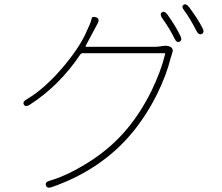

<svg xmlns="http://www.w3.org/2000/svg" viewBox="-20 -832 1040 899"><path d="M223 44Q200 52 195 36Q190 20 213 14Q300 -11 405 -79Q504 -143 577 -231Q640 -307 689 -406Q734 -499 753 -578Q754 -583 749 -583H368Q360 -583 356 -577Q259 -432 120 -342Q100 -329 92 -342Q84 -355 105 -367Q194 -419 286 -531Q360 -621 390 -695Q395 -706 400 -717Q407 -733 409 -745Q411 -757 430 -751Q449 -744 437 -722L381 -617Q379 -613 384 -613H709Q720 -613 731 -615L747 -617Q764 -620 779 -612Q794 -603 786 -582L785 -579Q781 -568 778 -557Q760 -482 714 -388Q665 -291 601 -213Q457 -38 223 44ZM821 -637Q807 -630 797 -652Q774 -699 740 -746Q726 -766 738 -774Q749 -783 764 -764Q803 -709 824 -665Q835 -644 821 -637ZM925 -673Q911 -666 900 -687Q869 -748 843 -782Q828 -801 839 -809Q850 -818 865 -799Q907 -743 928 -701Q939 -680 925 -673Z"/></svg>

Font: Resource Han Rounded KR ExtraLight
Style: Regular
Weight: 250
Designer: Cyano Hao (round all glyphs); Ryoko NISHIZUKA 西塚涼子 (kana, bopomofo & ideographs); Paul D. Hunt (Latin, Greek & Cyrillic)
Foundry: Cyano Hao
Version: 0.990